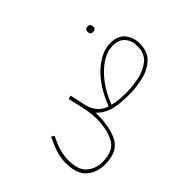

<svg xmlns="http://www.w3.org/2000/svg" viewBox="-143 -790 1300 1300"><g transform="rotate(-45 506.5 -140.5)"><path d="M826 -486Q826 -513 800 -513Q773 -513 773 -486Q773 -460 800 -460Q826 -460 826 -486ZM671 -10Q591 -10 539 -23Q586 -147 667 -224Q748 -301 828 -301Q885 -301 914.5 -267.5Q944 -234 944 -180Q944 -109 898.5 -72.5Q853 -36 789.5 -23Q726 -10 671 -10ZM221 232Q345 232 386 152.5Q427 73 425 -62Q454 -28 508 -7.5Q562 13 674 13Q735 13 803.5 -2Q872 -17 920 -59.5Q968 -102 968 -182Q968 -241 933.5 -283Q899 -325 829 -325Q742 -325 656.5 -247Q571 -169 517 -29Q476 -44 454 -67.5Q432 -91 420 -122Q412 -143 406 -175Q400 -207 386 -264L361 -256Q376 -197 388.5 -137Q401 -77 401 -26Q401 69 366 138.5Q331 208 221 208Q159 208 112.5 169.5Q66 131 66 34Q66 -46 118 -147L97 -160Q63 -90 51.5 -46.5Q40 -3 40 35Q40 141 92.5 186.5Q145 232 221 232Z"/></g></svg>

Font: Noto Sans Arabic Condensed Thin
Style: Regular
Weight: 250
Width: 3
Designer: Nadine Chahine
Foundry: Monotype Imaging Inc.
Version: 1.001